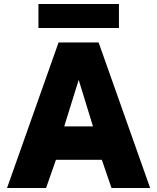

<svg xmlns="http://www.w3.org/2000/svg" viewBox="-20 -934 781 954"><path d="M15 0 271 -723H470L726 0H534L486 -140H258L209 0ZM299 -306H442L371 -537ZM571 -914V-795H171V-914Z"/></svg>

Font: Public Sans Black
Style: Regular
Weight: 900
Designer: The Public Sans Project Authors: Dan O. Williams and USWDS (Libre Franklin designed by Pablo Impallari and Rodrigo Fuenz
Version: Version 1.007